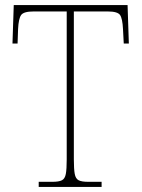

<svg xmlns="http://www.w3.org/2000/svg" viewBox="-20 -734 556 754"><path d="M132 0V-20H186Q211 -20 223 -26Q235 -32 238.5 -51Q242 -70 242 -108V-689H112Q73 -689 63 -675Q53 -661 51 -620L49 -563H29L34 -714H481L486 -563H466L463 -620Q461 -661 451.5 -675Q442 -689 403 -689H270V-108Q270 -70 273.5 -51Q277 -32 289 -26Q301 -20 326 -20H379V0Z"/></svg>

Font: Noto Serif Lao SemiCondensed Thin
Style: Regular
Weight: 100
Width: 4
Designer: Monotype Design Team
Foundry: Monotype Imaging Inc.
Version: Version 2.003; ttfautohint (v1.8.4.7-5d5b)